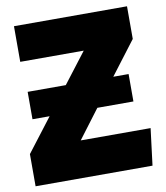

<svg xmlns="http://www.w3.org/2000/svg" viewBox="-79 -762 716 828"><g transform="rotate(-10 278.5 -348.0)"><path d="M542 -161 522 0H10V-141L122 -287H47V-407H214L316 -540H38V-696H533V-553L422 -407H489V-287H331L236 -161Z"/></g></svg>

Font: FiraGO Heavy
Style: Regular
Weight: 900
Designer: bBox Type
Foundry: bBox Type GmbH
Version: Version 1.001